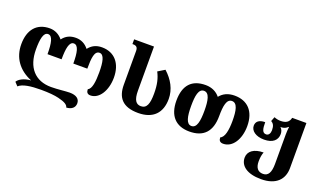

<svg xmlns="http://www.w3.org/2000/svg" viewBox="-92 -1351 3663 2181"><g transform="rotate(20 1740.0 -260.0)"><path d="M770 232C834 229 872 196 872 145C872 92 831 59 750 59C701 59 609 72 527 72C334 72 221 -54 221 -272C221 -392 236 -482 292 -482C347 -482 363 -397 363 -265H533C533 -395 548 -482 603 -482C659 -482 675 -397 675 -265H844C844 -395 853 -482 914 -482C970 -482 986 -395 986 -271C986 -161 975 -67 929 -48C929 -15 941 9 980 9C1086 9 1163 -116 1163 -272C1163 -442 1072 -550 920 -550C849 -550 799 -524 759 -473C720 -523 668 -550 604 -550C536 -550 485 -526 445 -473C405 -522 351 -550 289 -550C132 -550 44 -445 44 -271C44 -108 131 14 290 79C205 85 148 119 127 154L166 196C212 153 311 140 432 140C529 140 598 147 648 159C732 179 764 202 770 232Z M1557 11C1738 11 1831 -89 1831 -257C1831 -373 1775 -474 1683 -557L1601 -507C1637 -438 1654 -367 1654 -258C1654 -135 1631 -72 1560 -72C1503 -72 1470 -114 1470 -226V-760H1230V-703H1238C1281 -703 1296 -684 1296 -642V-236C1296 -82 1367 11 1557 11Z M2176 10C2346 10 2436 -83 2436 -271C2436 -395 2451 -482 2515 -482C2580 -482 2597 -396 2597 -271C2597 -160 2580 -68 2530 -48C2530 -15 2543 9 2585 9C2697 9 2775 -113 2775 -272C2775 -454 2678 -550 2523 -550C2443 -550 2386 -521 2346 -471C2308 -519 2249 -550 2173 -550C2007 -550 1919 -458 1919 -271C1919 -86 2013 10 2176 10ZM2177 -57C2114 -57 2097 -145 2097 -271C2097 -394 2112 -482 2177 -482C2241 -482 2258 -396 2258 -271C2258 -146 2242 -57 2177 -57Z M3126 240C3310 240 3394 143 3394 9V-536H3222C3210 -479 3171 -458 3108 -458C3083 -458 3057 -463 3031 -474L3010 -420C3039 -405 3055 -378 3055 -326C3055 -287 3038 -258 3007 -258C2960 -258 2951 -304 2951 -385C2875 -385 2842 -351 2842 -303C2842 -243 2904 -194 3005 -194C3111 -194 3163 -245 3163 -318C3163 -347 3153 -374 3132 -393C3137 -392 3145 -392 3150 -393C3176 -396 3201 -406 3218 -425H3224C3220 -395 3218 -363 3218 -330V23C3218 127 3189 176 3127 176C3066 176 3033 136 3033 59C3033 9 3041 -29 3052 -55C2936 -55 2869 -4 2869 73C2869 171 2956 240 3126 240Z"/></g></svg>

Font: Noto Serif Georgian Extra
Style: Regular
Weight: 800
Designer: Monotype Design Team
Foundry: Monotype Imaging Inc.
Version: Version 1.901